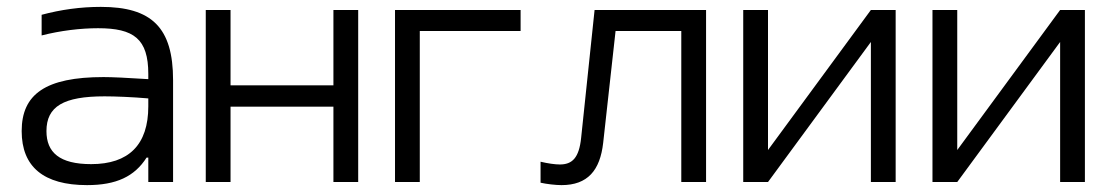

<svg xmlns="http://www.w3.org/2000/svg" viewBox="-20 -529 3226 558"><path d="M273 -509C214 -509 157 -501 101 -486V-426C156 -440 214 -447 265 -447C369 -447 411 -416 411 -314V-299C349 -303 305 -305 281 -305C112 -305 43 -255 43 -148C43 -44 107 9 233 9C318 9 371 -16 406 -71H411V0H483V-296C483 -449 421 -509 273 -509ZM115 -148C115 -220 165 -249 284 -249C315 -249 365 -247 411 -243V-220C411 -108 354 -52 245 -52C153 -52 115 -86 115 -148Z M578 0H650V-219H949V0H1021V-500H949V-281H650V-500H578Z M1128 0H1200V-439H1493V-500H1128Z M1733 -114 1769 -439H1960V0H2032V-500H1708L1669 -129C1663 -70 1643 -51 1607 -51C1593 -51 1572 -54 1551 -59V2C1569 6 1595 9 1612 9C1688 9 1724 -34 1733 -114Z M2140 0H2212L2511 -407V0H2583V-500H2511L2212 -93V-500H2140Z M2690 0H2762L3061 -407V0H3133V-500H3061L2762 -93V-500H2690Z"/></svg>

Font: LT Wave Alt Light
Style: Regular
Weight: 300
Designer: Daniel Lyons
Version: Version 2.5 (Glyphs App)